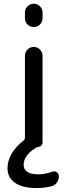

<svg xmlns="http://www.w3.org/2000/svg" viewBox="-20 -794 347 1011"><path d="M111.3 -697.3V-728.5Q111.3 -747.1 125 -760.7Q138.7 -774.4 157.7 -774.4Q176.8 -774.4 190.4 -760.7Q204.1 -747.1 204.1 -728.5V-697.3Q204.1 -678.7 190.4 -665Q176.8 -651.4 157.7 -651.4Q138.7 -651.4 125 -665Q111.3 -678.7 111.3 -697.3ZM174.8 196.3Q96.7 196.3 58.1 168Q19.5 139.6 19.5 92.8Q19.5 13.7 103.5 -53.7Q111.3 -59.6 111.3 -69.3V-500Q111.3 -519.5 125 -533.2Q138.7 -546.9 157.7 -546.9Q176.8 -546.9 190.4 -533.2Q204.1 -519.5 204.1 -500V-43.9Q204.1 -34.2 197.3 -27.3Q190.4 -20.5 180.7 -20.5Q177.7 -20.5 175.8 -19.5Q104.5 20.5 104.5 74.2Q104.5 123 181.6 124Q216.8 124 253.9 110.4Q266.6 105.5 278.3 112.8Q290 120.1 290 133.8Q290 152.3 279.8 167Q269.5 181.6 252 186.5Q212.9 196.3 174.8 196.3Z"/></svg>

Font: Gen Jyuu GothicX Regular
Style: Regular
Weight: 400
Designer: [Source Han Sans]
Ryoko NISHIZUKA  (kana & ideographs); Paul D. Hunt (Latin, Greek & Cyrillic); Wenlong ZHANG  (bopomofo
Version: Version 1.002.20150607